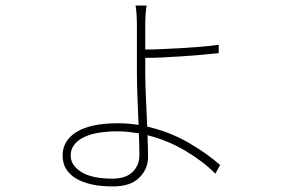

<svg xmlns="http://www.w3.org/2000/svg" viewBox="-20 -626 1040 690"><path d="M481 -69Q481 -83 480.5 -103Q480 -123 479 -147Q459 -150 440.5 -152Q422 -154 402 -154Q366 -154 335 -149Q304 -144 281.5 -133Q259 -122 246.5 -105.5Q234 -89 234 -67Q234 -32 272 -8Q310 16 384 16Q432 16 456.5 -8Q481 -32 481 -69ZM502 -365Q502 -325 504.5 -273Q507 -221 509 -171Q591 -152 658 -113Q725 -74 771 -33L754 -2Q709 -47 645.5 -84.5Q582 -122 510 -140Q511 -117 511.5 -97Q512 -77 512 -61Q512 -19 480.5 12.5Q449 44 386 44Q300 44 252.5 15Q205 -14 205 -67Q205 -121 255.5 -152Q306 -183 403 -183Q442 -183 478 -177Q476 -225 474 -276Q472 -327 472 -365V-542Q472 -549 471.5 -558.5Q471 -568 470.5 -577.5Q470 -587 469 -595Q468 -603 467 -606H507Q505 -598 503.5 -577Q502 -556 502 -542V-448Q527 -448 561 -449.5Q595 -451 631 -453Q667 -455 702 -458Q737 -461 766 -465V-435Q739 -432 704 -429Q669 -426 632.5 -423.5Q596 -421 562 -419.5Q528 -418 502 -418Z"/></svg>

Font: SpoqaHanSansJP-Thin
Style: Regular
Weight: 250
Designer: [Source Han Sans]
Ryoko NISHIZUKA  (kana & ideographs); Paul D. Hunt (Latin, Greek & Cyrillic); Wenlong ZHANG  (bopomofo
Foundry: Spoqa (http://bi.spoqa.com)
Version: Version 1.002.20150607